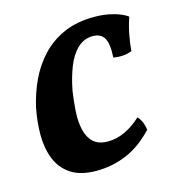

<svg xmlns="http://www.w3.org/2000/svg" viewBox="-79 -535 558 612"><g transform="rotate(-15 199.5 -229.0)"><path d="M167 9Q114 9 82.5 -12Q51 -33 37 -68.5Q23 -104 23 -147.5Q23 -191 32 -236Q42 -281 61.5 -322.5Q81 -364 111.5 -396.5Q142 -429 185 -448Q228 -467 286 -467Q318 -467 347 -459.5Q376 -452 394 -439Q385 -413 379.5 -385Q374 -357 372 -331Q346 -320 311 -326Q314 -370 303 -389.5Q292 -409 265 -409Q236 -409 214.5 -388.5Q193 -368 179.5 -333.5Q166 -299 158 -257Q153 -224 151 -191Q149 -158 155 -131Q161 -104 178 -88Q195 -72 226 -72Q256 -72 284.5 -86Q313 -100 336 -122Q345 -112 349.5 -101Q354 -90 356 -76Q314 -31 266.5 -11Q219 9 167 9Z"/></g></svg>

Font: Vollkorn SemiBold
Style: Italic
Weight: 600
Italic angle: -11°
Designer: Friedrich Althausen
Foundry: Friedrich Althausen
Version: Version 5.000